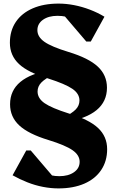

<svg xmlns="http://www.w3.org/2000/svg" viewBox="-20 -797 651 1068"><path d="M345 -118 331 -142Q381 -167 401.5 -188.5Q422 -210 422 -238Q422 -276 382.5 -303Q343 -330 249 -360Q137 -393 86 -440.5Q35 -488 35 -559Q35 -626 68 -675Q101 -724 162 -750.5Q223 -777 306 -777Q348 -777 392 -768.5Q436 -760 479.5 -743.5Q523 -727 561 -704L485 -566H460L315 -736H444L443 -638Q425 -671 387 -690Q349 -709 300 -709Q250 -709 219 -687Q188 -665 188 -629Q188 -592 227 -564.5Q266 -537 361 -508Q473 -474 524 -426.5Q575 -379 575 -309Q575 -156 345 -118ZM305 251Q263 251 219 242.5Q175 234 132 217Q89 200 50 178L126 40H151L296 210H166L168 112Q185 145 224 164Q263 183 310 183Q360 183 391.5 161Q423 139 423 103Q423 66 383.5 38.5Q344 11 250 -18Q138 -52 87 -99.5Q36 -147 36 -217Q36 -370 265 -408L280 -384Q230 -359 209.5 -337.5Q189 -316 189 -288Q189 -250 228 -223Q267 -196 362 -166Q474 -133 525 -85.5Q576 -38 576 33Q576 99 543 148.5Q510 198 449 224.5Q388 251 305 251Z"/></svg>

Font: Platypi Light
Style: Bold
Weight: 700
Version: Version 1.200